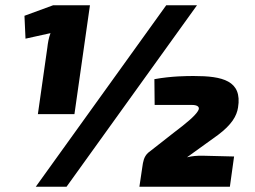

<svg xmlns="http://www.w3.org/2000/svg" viewBox="-20 -710 968 730"><path d="M322 -690H182L73 -650L77 -563L172 -584C165 -565 162 -547 160 -529L124 -276H263ZM729 -690H612L116 0H233ZM717 -421C692 -421 633 -421 567 -409L568 -311H710C731 -311 743 -303 732 -287C720 -268 689 -242 640 -205L543 -129C527 -114 524 -96 521 -74L510 0H854L870 -115L749 -118C728 -118 712 -117 691 -112L809 -197C861 -236 880 -269 885 -301C902 -404 825 -421 717 -421Z"/></svg>

Font: Exo 2 Extra Bold
Style: Italic
Weight: 800
Italic angle: -8°
Designer: Natanael Gama
Version: Version 1.001;PS 001.001;hotconv 1.0.88;makeotf.lib2.5.64775